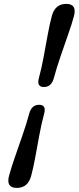

<svg xmlns="http://www.w3.org/2000/svg" viewBox="-20 -788 394 962"><path d="M250 -397.5Q238 -352 200 -352Q162.5 -352 175 -397.5Q188.5 -447.5 199 -504.5Q209.5 -561.5 219.2 -614.8Q229 -668 239.5 -707Q255.5 -768.5 312 -768.5Q366.5 -768.5 350.5 -707Q340 -668 321.2 -614.8Q302.5 -561.5 283 -504.5Q263.5 -447.5 250 -397.5ZM126 -217.5Q138 -263 176 -263Q213.5 -263 201 -217.5Q187.5 -167.5 177 -110.5Q166.5 -53.5 156.8 -0.2Q147 53 136.5 92Q120.5 153.5 64 153.5Q9 153.5 25.5 92Q36 53 54.5 -0.2Q73 -53.5 92.8 -110.5Q112.5 -167.5 126 -217.5Z"/></svg>

Font: Fraunces 9pt S050
Style: Bold Italic
Weight: 700
Italic angle: -16°
Version: Version 1.000; ttfautohint (v1.8.3)